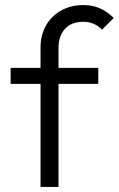

<svg xmlns="http://www.w3.org/2000/svg" viewBox="-20 -738 469 758"><path d="M140 0V-407H22V-470H140V-550Q140 -599 161.5 -637Q183 -675 221.5 -696.5Q260 -718 309 -718Q347 -718 376 -704.5Q405 -691 429 -667L383 -621Q352 -652 309 -652Q262 -652 236.5 -624Q211 -596 211 -548V-470H368V-407H211V0Z"/></svg>

Font: Outfit Light
Style: Regular
Weight: 300
Designer: Rodrigo Fuenzalida
Foundry: fragTYPE
Version: Version 1.100; ttfautohint (v1.8.4.7-5d5b)